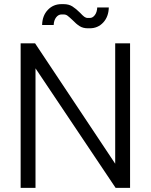

<svg xmlns="http://www.w3.org/2000/svg" viewBox="-20 -910 730 930"><path d="M80 -700H150L538 -117V-700H610V0H540L152 -579V0H80ZM331 -813Q315 -828 307 -834Q299 -840 288 -840H278Q263 -840 252 -826Q241 -812 240 -789H184Q185 -834 211.5 -862Q238 -890 278 -890H288Q313 -890 330.5 -879Q348 -868 368 -848Q380 -835 388 -829Q396 -823 405 -823H415Q429 -823 439.5 -837Q450 -851 451 -874H507Q506 -829 480 -801Q454 -773 415 -773H405Q382 -773 365.5 -783.5Q349 -794 331 -813Z"/></svg>

Font: Stavian Regular
Style: Regular
Weight: 400
Version: Version 1.000; ttfautohint (v1.6)